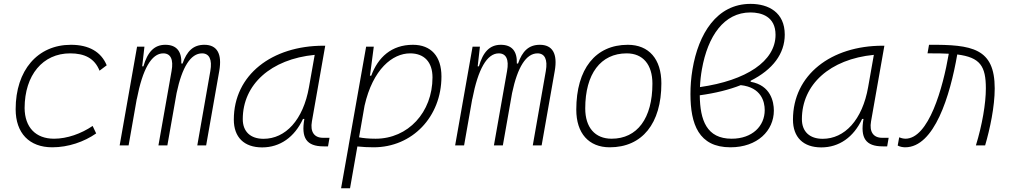

<svg xmlns="http://www.w3.org/2000/svg" viewBox="-20 -762 5313 1006"><path d="M263.2 -35.2C167 -35.2 109.9 -94.7 108.9 -195.8C109.4 -368.7 204.1 -482.4 347.7 -482.4C423.3 -482.4 475.6 -456.5 501.5 -391.6L539.1 -419.9C509.8 -490.7 445.8 -527.3 351.6 -527.3C176.8 -527.3 62 -393.6 62 -189.9C62 -64.5 133.3 9.8 253.9 9.8C337.9 9.8 420.9 -19 483.9 -63L465.3 -102.1C405.3 -61.5 331.5 -35.2 263.2 -35.2Z M736.8 -517.6H698.2L606.9 0H653.8L696.8 -244.6V-242.7C727.1 -400.4 773.9 -482.4 835.4 -482.4C874 -482.4 890.1 -450.7 878.9 -389.6L810.1 0H856.9L905.3 -274.4C934.1 -411.6 979.5 -482.4 1038.6 -482.4C1076.2 -482.4 1092.8 -450.7 1082 -389.6L1013.7 0H1060.1L1128.9 -390.6C1144.5 -480.5 1117.2 -527.3 1050.8 -527.3C992.2 -527.3 959 -493.7 936.5 -429.2H930.2C932.6 -493.7 904.3 -527.3 846.2 -527.3C787.6 -527.3 752.9 -488.8 731.4 -414.6H725.1Z M1353.5 10.3C1446.8 10.3 1522.9 -43 1567.4 -138.7H1574.7C1557.1 -39.6 1585.4 4.9 1675.8 4.9H1698.7L1706.5 -40H1672.4C1626 -40 1604.5 -71.8 1614.3 -126L1684.1 -522.5H1675.3C1405.3 -522.5 1205.1 -370.1 1205.1 -135.3C1205.1 -43 1258.8 10.3 1353.5 10.3ZM1360.8 -34.7C1292.5 -34.7 1252 -72.3 1252 -137.7C1252 -319.3 1398.9 -452.1 1628.9 -474.6L1599.1 -306.2C1568.8 -132.8 1475.6 -34.7 1360.8 -34.7Z M1814 224.6 1852.5 5.4C1880.9 8.3 1909.2 9.8 1937.5 9.8C2140.1 9.8 2293 -149.9 2293 -361.3C2293 -467.3 2238.3 -527.3 2143.6 -527.3C2030.3 -527.3 1960.4 -460.9 1925.3 -365.7H1918L1919.9 -375.5L1938.5 -517.6H1898.4L1807.1 -1.5L1806.2 -0.5C1806.6 -0.5 1806.6 -0.5 1807.1 -0.5L1767.1 224.6ZM1861.3 -42.5 1890.1 -208C1933.6 -399.9 2036.6 -482.4 2128.9 -482.4C2203.1 -482.4 2246.1 -436.5 2246.1 -356.4C2246.1 -173.3 2117.7 -35.2 1948.2 -35.2C1913.1 -35.2 1882.3 -38.1 1861.3 -42.5Z M2494.6 -517.6H2456.1L2364.7 0H2411.6L2454.6 -244.6V-242.7C2484.9 -400.4 2531.7 -482.4 2593.3 -482.4C2631.8 -482.4 2647.9 -450.7 2636.7 -389.6L2567.9 0H2614.7L2663.1 -274.4C2691.9 -411.6 2737.3 -482.4 2796.4 -482.4C2834 -482.4 2850.6 -450.7 2839.8 -389.6L2771.5 0H2817.9L2886.7 -390.6C2902.3 -480.5 2875 -527.3 2808.6 -527.3C2750 -527.3 2716.8 -493.7 2694.3 -429.2H2688C2690.4 -493.7 2662.1 -527.3 2604 -527.3C2545.4 -527.3 2510.7 -488.8 2489.3 -414.6H2482.9Z M3174.8 9.8C3344.7 9.8 3445.3 -114.7 3445.3 -325.2C3445.3 -452.6 3379.9 -527.3 3269.5 -527.3C3100.1 -527.3 2999.5 -400.9 2999.5 -187.5C2999.5 -63.5 3064.9 9.8 3174.8 9.8ZM3184.6 -35.2C3097.7 -35.2 3046.4 -94.2 3046.4 -193.8C3046.4 -375 3127.4 -482.4 3263.7 -482.4C3349.1 -482.4 3398.4 -423.3 3398.4 -323.7C3398.4 -142.1 3318.8 -35.2 3184.6 -35.2Z M3913.1 -338.9C4028.8 -397 4091.8 -480.5 4091.8 -580.6C4091.8 -696.8 4007.3 -741.7 3912.6 -741.7C3734.9 -741.7 3639.6 -584.5 3608.4 -398.9C3600.6 -352.5 3597.7 -310.1 3597.7 -269C3597.7 -111.8 3640.6 9.8 3807.1 9.8C3948.7 9.8 4034.7 -77.6 4034.7 -182.6C4034.7 -229 4018.1 -314.9 3913.1 -333.5ZM3647.5 -305.7C3648.9 -337.9 3652.3 -368.7 3657.7 -398.9C3688.5 -573.2 3773.4 -696.8 3912.1 -696.8C3969.2 -696.8 4043.5 -675.8 4043.5 -579.6C4043.5 -441.4 3890.6 -340.3 3647.5 -305.7ZM3861.3 -315.9C3968.3 -304.2 3986.8 -230 3986.8 -185.1C3986.8 -101.6 3921.9 -35.2 3813.5 -35.2C3682.6 -35.2 3647.9 -132.3 3646.5 -262.7C3728.5 -273.9 3800.8 -292 3861.3 -315.9Z M4283.2 10.3C4376.5 10.3 4452.6 -43 4497.1 -138.7H4504.4C4486.8 -39.6 4515.1 4.9 4605.5 4.9H4628.4L4636.2 -40H4602.1C4555.7 -40 4534.2 -71.8 4543.9 -126L4613.8 -522.5H4605C4335 -522.5 4134.8 -370.1 4134.8 -135.3C4134.8 -43 4188.5 10.3 4283.2 10.3ZM4290.5 -34.7C4222.2 -34.7 4181.6 -72.3 4181.6 -137.7C4181.6 -319.3 4328.6 -452.1 4558.6 -474.6L4528.8 -306.2C4498.5 -132.8 4405.3 -34.7 4290.5 -34.7Z M5093.3 0H5141.6C5167 -85.9 5191.9 -203.6 5191.9 -298.8C5191.9 -509.3 5073.7 -528.8 4847.7 -527.3L4839.8 -482.4C4882.3 -482.9 4919.4 -482.4 4951.2 -480.5C4920.4 -300.8 4846.2 -35.2 4723.6 -35.2C4717.3 -35.2 4708.5 -36.1 4691.4 -42.5L4683.6 0.5C4694.8 7.3 4712.4 9.8 4722.7 9.8C4875.5 9.8 4958 -258.8 4995.6 -476.6C5115.7 -461.4 5145.5 -415.5 5145.5 -298.8C5145.5 -219.2 5126 -106.4 5093.3 0Z"/></svg>

Font: Cascadia Code PL ExtraLight
Style: Italic
Weight: 200
Italic angle: -10°
Monospace: yes
Designer: Aaron Bell
Foundry: Saja Typeworks
Version: Version 2404.023